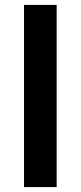

<svg xmlns="http://www.w3.org/2000/svg" viewBox="-20 -763 330 783"><path d="M78 0V-743H211V0Z"/></svg>

Font: Saira SemiExpanded SemiBold
Style: Regular
Weight: 600
Width: 6
Designer: Hector Gatti with collaboration of the Omnibus-Type team
Foundry: Omnibus-Type
Version: Version 1.101